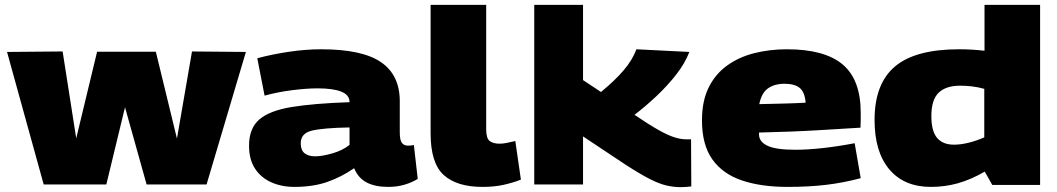

<svg xmlns="http://www.w3.org/2000/svg" viewBox="-20 -760 4356 791"><path d="M160 0 9 -546 238 -548 294 -190 380 -547H622L709 -189L771 -548L993 -546L831 0H584L495 -318L418 0Z M1006 -160Q1006 -231 1048 -267.5Q1090 -304 1181 -319Q1272 -334 1420 -339V-340Q1420 -369 1386 -382.5Q1352 -396 1288 -396Q1244 -396 1184 -388.5Q1124 -381 1070 -366L1040 -520Q1099 -536 1169 -546.5Q1239 -557 1303 -557Q1472 -557 1549.5 -504Q1627 -451 1627 -343V-215Q1627 -182 1636 -171Q1645 -160 1660 -160Q1666 -160 1672.5 -160.5Q1679 -161 1685 -163L1701 -23Q1677 -8 1646 1Q1615 10 1579 10Q1526 10 1491 -8Q1456 -26 1439 -67Q1387 -31 1328.5 -10.5Q1270 10 1193 10Q1140 10 1097.5 -9Q1055 -28 1030.5 -65.5Q1006 -103 1006 -160ZM1219 -170Q1219 -141 1235 -128.5Q1251 -116 1278 -116Q1307 -116 1349 -128Q1391 -140 1420 -163V-235Q1312 -233 1265.5 -222Q1219 -211 1219 -170Z M1983 -740V-227Q1983 -190 1997.5 -179Q2012 -168 2038 -168Q2051 -168 2066.5 -171Q2082 -174 2103 -179L2126 -20Q2093 -7 2054.5 1.5Q2016 10 1968 10Q1862 10 1808 -39Q1754 -88 1754 -211V-740Z M2783 11Q2755 11 2725 4Q2695 -3 2655 -23.5Q2615 -44 2555 -83L2382 -198V0H2181V-740H2382V-430L2456 -381Q2513 -428 2549 -470Q2585 -512 2602 -557L2820 -546Q2802 -499 2766 -453Q2730 -407 2685 -364.5Q2640 -322 2594 -287Q2653 -247 2692 -225Q2731 -203 2758 -194.5Q2785 -186 2807 -186Q2818 -186 2827 -186L2828 8Q2819 9 2808.5 10Q2798 11 2783 11Z M3224 10Q3116 10 3037 -16.5Q2958 -43 2915 -103Q2872 -163 2872 -264Q2872 -344 2899.5 -399.5Q2927 -455 2975.5 -490Q3024 -525 3087.5 -541Q3151 -557 3222 -557Q3377 -557 3451.5 -494.5Q3526 -432 3526 -295Q3526 -284 3526 -266Q3526 -248 3525 -234Q3457 -230 3350.5 -223.5Q3244 -217 3107 -214Q3107 -211 3107 -206Q3107 -176 3142 -159.5Q3177 -143 3256 -143Q3307 -143 3370 -150Q3433 -157 3501 -170L3526 -26Q3455 -7 3383.5 1.5Q3312 10 3224 10ZM3108 -331Q3162 -332 3214.5 -333.5Q3267 -335 3299 -337Q3296 -379 3275.5 -397Q3255 -415 3210 -415Q3173 -415 3145.5 -397Q3118 -379 3108 -331Z M4068 2 4037 -53Q3980 -20 3926.5 -5Q3873 10 3815 10Q3705 10 3644 -62Q3583 -134 3583 -266Q3583 -415 3667 -486Q3751 -557 3931 -557Q3983 -557 4036 -551V-740H4265V2ZM4035 -194V-394Q4010 -401 3985 -404Q3960 -407 3936 -407Q3877 -407 3847 -378Q3817 -349 3817 -282Q3817 -220 3840.5 -192Q3864 -164 3910 -164Q3965 -164 4035 -194Z"/></svg>

Font: Georama Extended ExtraBold
Style: Regular
Weight: 800
Width: 7
Designer: Jean-Baptiste Levee
Foundry: Production Type
Version: Version 1.000